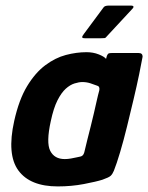

<svg xmlns="http://www.w3.org/2000/svg" viewBox="-20 -662 531 688"><path d="M187 6Q88 6 46 -51Q4 -108 31 -229Q48 -305 77 -353Q106 -401 142 -428Q178 -455 216 -465Q254 -475 290 -475Q314 -475 334 -467Q354 -459 360 -451L363 -462Q366 -469 369.5 -470.5Q373 -472 380 -472H477Q491 -472 491 -459Q487 -436 478.5 -395Q470 -354 458.5 -305.5Q447 -257 435 -208Q423 -159 410.5 -117Q398 -75 388 -50Q383 -38 376.5 -32Q370 -26 347 -18Q325 -11 280.5 -2.5Q236 6 187 6ZM212 -92Q223 -92 234 -94Q245 -96 254 -98Q263 -100 268 -101Q273 -102 276.5 -105.5Q280 -109 282 -116Q287 -138 293 -161.5Q299 -185 305 -209Q311 -233 316.5 -256.5Q322 -280 326.5 -300.5Q331 -321 336 -339Q337 -346 335 -350Q333 -354 328 -355Q318 -359 304 -363.5Q290 -368 275 -368Q263 -368 247 -363Q231 -358 215.5 -344Q200 -330 186 -302.5Q172 -275 162 -228Q145 -151 160 -121.5Q175 -92 212 -92ZM284 -525Q275 -525 274.5 -528.5Q274 -532 281 -541L350 -634Q354 -642 370 -642H450Q456 -642 458 -639Q460 -636 453 -629L363 -532Q359 -526 354.5 -525.5Q350 -525 343 -525Z"/></svg>

Font: Glory Thin
Style: Bold Italic
Weight: 700
Italic angle: -12°
Version: Version 1.011